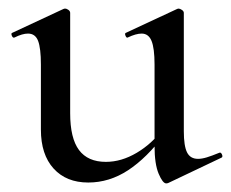

<svg xmlns="http://www.w3.org/2000/svg" viewBox="-20 -415 537 446"><path d="M185 9Q134 9 104.5 -23.5Q75 -56 75 -114V-265Q75 -303 68.5 -320Q62 -337 45 -337Q32 -337 14 -328Q10 -326 7.5 -332Q5 -338 9 -339L127 -394Q129 -395 131 -395Q135 -395 139 -392Q143 -389 143 -385V-152Q143 -94 163.5 -66.5Q184 -39 226 -39Q262 -39 297.5 -60Q333 -81 358 -115L363 -104Q321 -48 277.5 -19.5Q234 9 185 9ZM407 -385V-110Q407 -76 414.5 -61Q422 -46 440 -46Q449 -46 460.5 -49.5Q472 -53 489 -60Q493 -62 495.5 -56.5Q498 -51 495 -49L371 10Q369 11 366 11Q358 11 348.5 -11.5Q339 -34 339 -76V-265Q339 -303 332 -320Q325 -337 309 -337Q296 -337 277 -328Q274 -326 271.5 -332Q269 -338 273 -339L391 -394Q393 -395 395 -395Q398 -395 402.5 -392Q407 -389 407 -385Z"/></svg>

Font: Cormorant Garamond Light Medium
Style: Regular
Weight: 500
Version: Version 4.001